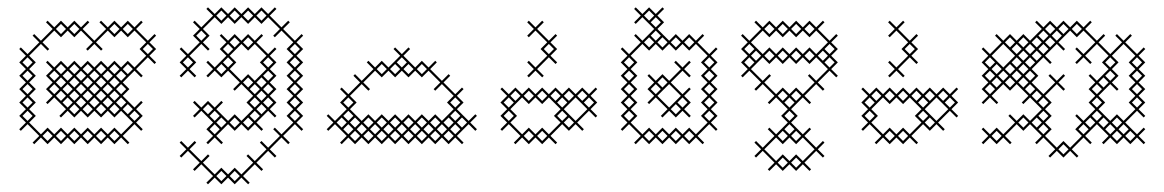

<svg xmlns="http://www.w3.org/2000/svg" viewBox="-20 -381 3111 513"><path d="M142.9 4.3 160.7 -13.6 178.6 4.3 196.4 -13.6 214.3 4.3 232.1 -13.6 250 4.3 267.9 -13.6 285.7 4.3 303.6 -13.6 321.4 4.3 325.7 0 307.9 -17.9 339.3 -49.3 357.1 -31.4 361.4 -35.7 343.6 -53.6 361.4 -71.4 343.6 -89.3 361.4 -107.1 357.1 -111.4 339.3 -93.6 307.9 -125 325.7 -142.9 307.9 -160.7 339.3 -192.1 357.1 -174.3 361.4 -178.6 343.6 -196.4 375 -227.9 392.9 -210 397.1 -214.3 379.3 -232.1 397.1 -250 379.3 -267.9 397.1 -285.7 392.9 -290 375 -272.1 343.6 -303.6 361.4 -321.4 357.1 -325.7 339.3 -307.9 321.4 -325.7 303.6 -307.9 285.7 -325.7 267.9 -307.9 250 -325.7 245.7 -321.4 263.6 -303.6 232.1 -272.1 200.7 -303.6 218.6 -321.4 214.3 -325.7 196.4 -307.9 178.6 -325.7 160.7 -307.9 142.9 -325.7 125 -307.9 107.1 -325.7 102.9 -321.4 120.7 -303.6 89.3 -272.1 71.4 -290 67.1 -285.7 85 -267.9 53.6 -236.4 35.7 -254.3 31.4 -250 49.3 -232.1 31.4 -214.3 49.3 -196.4 31.4 -178.6 49.3 -160.7 31.4 -142.9 49.3 -125 31.4 -107.1 49.3 -89.3 31.4 -71.4 49.3 -53.6 31.4 -35.7 35.7 -31.4 53.6 -49.3 85 -17.9 67.1 0 71.4 4.3 89.3 -13.6 107.1 4.3 125 -13.6ZM303.6 -85 335 -53.6 303.6 -22.1 285.7 -40 267.9 -22.1 250 -40 232.1 -22.1 214.3 -40 196.4 -22.1 178.6 -40 160.7 -22.1 142.9 -40 125 -22.1 107.1 -40 89.3 -22.1 57.9 -53.6 75.7 -71.4 57.9 -89.3 75.7 -107.1 57.9 -125 75.7 -142.9 57.9 -160.7 75.7 -178.6 57.9 -196.4 75.7 -214.3 57.9 -232.1 89.3 -263.6 107.1 -245.7 111.4 -250 93.6 -267.9 125 -299.3 142.9 -281.4 160.7 -299.3 178.6 -281.4 196.4 -299.3 227.9 -267.9 210 -250 214.3 -245.7 232.1 -263.6 250 -245.7 254.3 -250 236.4 -267.9 267.9 -299.3 285.7 -281.4 303.6 -299.3 321.4 -281.4 339.3 -299.3 370.7 -267.9 352.9 -250 370.7 -232.1 339.3 -200.7 321.4 -218.6 303.6 -200.7 285.7 -218.6 267.9 -200.7 250 -218.6 232.1 -200.7 214.3 -218.6 196.4 -200.7 178.6 -218.6 160.7 -200.7 142.9 -218.6 125 -200.7 107.1 -218.6 102.9 -214.3 120.7 -196.4 102.9 -178.6 120.7 -160.7 102.9 -142.9 120.7 -125 102.9 -107.1 107.1 -102.9 125 -120.7 156.4 -89.3 138.6 -71.4 142.9 -67.1 160.7 -85 178.6 -67.1 196.4 -85 214.3 -67.1 232.1 -85 250 -67.1 267.9 -85 285.7 -67.1ZM325.7 -71.4 339.3 -85 352.9 -71.4 339.3 -57.9ZM147.1 -107.1 160.7 -120.7 174.3 -107.1 160.7 -93.6ZM147.1 -142.9 160.7 -156.4 174.3 -142.9 160.7 -129.3ZM147.1 -178.6 160.7 -192.1 174.3 -178.6 160.7 -165ZM182.9 -178.6 196.4 -192.1 210 -178.6 196.4 -165ZM142.9 -174.3 156.4 -160.7 142.9 -147.1 129.3 -160.7ZM218.6 -178.6 232.1 -192.1 245.7 -178.6 232.1 -165ZM178.6 -174.3 192.1 -160.7 178.6 -147.1 165 -160.7ZM254.3 -178.6 267.9 -192.1 281.4 -178.6 267.9 -165ZM214.3 -174.3 227.9 -160.7 214.3 -147.1 200.7 -160.7ZM290 -178.6 303.6 -192.1 317.1 -178.6 303.6 -165ZM250 -174.3 263.6 -160.7 250 -147.1 236.4 -160.7ZM285.7 -174.3 299.3 -160.7 285.7 -147.1 272.1 -160.7ZM285.7 -138.6 299.3 -125 285.7 -111.4 272.1 -125ZM285.7 -102.9 299.3 -89.3 285.7 -75.7 272.1 -89.3ZM290 -107.1 303.6 -120.7 317.1 -107.1 303.6 -93.6ZM250 -102.9 263.6 -89.3 250 -75.7 236.4 -89.3ZM254.3 -107.1 267.9 -120.7 281.4 -107.1 267.9 -93.6ZM214.3 -102.9 227.9 -89.3 214.3 -75.7 200.7 -89.3ZM218.6 -107.1 232.1 -120.7 245.7 -107.1 232.1 -93.6ZM178.6 -102.9 192.1 -89.3 178.6 -75.7 165 -89.3ZM182.9 -107.1 196.4 -120.7 210 -107.1 196.4 -93.6ZM182.9 -142.9 196.4 -156.4 210 -142.9 196.4 -129.3ZM142.9 -138.6 156.4 -125 142.9 -111.4 129.3 -125ZM218.6 -142.9 232.1 -156.4 245.7 -142.9 232.1 -129.3ZM178.6 -138.6 192.1 -125 178.6 -111.4 165 -125ZM254.3 -142.9 267.9 -156.4 281.4 -142.9 267.9 -129.3ZM214.3 -138.6 227.9 -125 214.3 -111.4 200.7 -125ZM290 -142.9 303.6 -156.4 317.1 -142.9 303.6 -129.3ZM250 -138.6 263.6 -125 250 -111.4 236.4 -125ZM40 -71.4 53.6 -85 67.1 -71.4 53.6 -57.9ZM40 -107.1 53.6 -120.7 67.1 -107.1 53.6 -93.6ZM40 -142.9 53.6 -156.4 67.1 -142.9 53.6 -129.3ZM40 -178.6 53.6 -192.1 67.1 -178.6 53.6 -165ZM40 -214.3 53.6 -227.9 67.1 -214.3 53.6 -200.7ZM93.6 -17.9 107.1 -31.4 120.7 -17.9 107.1 -4.3ZM111.4 -142.9 125 -156.4 138.6 -142.9 125 -129.3ZM111.4 -178.6 125 -192.1 138.6 -178.6 125 -165ZM129.3 -17.9 142.9 -31.4 156.4 -17.9 142.9 -4.3ZM129.3 -196.4 142.9 -210 156.4 -196.4 142.9 -182.9ZM129.3 -303.6 142.9 -317.1 156.4 -303.6 142.9 -290ZM165 -17.9 178.6 -31.4 192.1 -17.9 178.6 -4.3ZM165 -196.4 178.6 -210 192.1 -196.4 178.6 -182.9ZM165 -303.6 178.6 -317.1 192.1 -303.6 178.6 -290ZM200.7 -17.9 214.3 -31.4 227.9 -17.9 214.3 -4.3ZM200.7 -196.4 214.3 -210 227.9 -196.4 214.3 -182.9ZM236.4 -17.9 250 -31.4 263.6 -17.9 250 -4.3ZM236.4 -196.4 250 -210 263.6 -196.4 250 -182.9ZM272.1 -17.9 285.7 -31.4 299.3 -17.9 285.7 -4.3ZM272.1 -196.4 285.7 -210 299.3 -196.4 285.7 -182.9ZM272.1 -303.6 285.7 -317.1 299.3 -303.6 285.7 -290ZM307.9 -89.3 321.4 -102.9 335 -89.3 321.4 -75.7ZM307.9 -196.4 321.4 -210 335 -196.4 321.4 -182.9ZM307.9 -303.6 321.4 -317.1 335 -303.6 321.4 -290ZM361.4 -250 375 -263.6 388.6 -250 375 -236.4Z M517.9 49.3 486.4 17.9 504.3 0 500 -4.3 482.1 13.6 464.3 -4.3 460 0 477.9 17.9 460 35.7 464.3 40 482.1 22.1 513.6 53.6 495.7 71.4 500 75.7 517.9 57.9 549.3 89.3 531.4 107.1 535.7 111.4 553.6 93.6 571.4 111.4 589.3 93.6 607.1 111.4 625 93.6 642.9 111.4 647.1 107.1 629.3 89.3 660.7 57.9 678.6 75.7 682.9 71.4 665 53.6 696.4 22.1 714.3 40 718.6 35.7 700.7 17.9 732.1 -13.6 750 4.3 754.3 0 736.4 -17.9 767.9 -49.3 785.7 -31.4 790 -35.7 772.1 -53.6 790 -71.4 772.1 -89.3 790 -107.1 772.1 -125 790 -142.9 772.1 -160.7 790 -178.6 772.1 -196.4 790 -214.3 772.1 -232.1 790 -250 772.1 -267.9 790 -285.7 785.7 -290 767.9 -272.1 736.4 -303.6 754.3 -321.4 750 -325.7 732.1 -307.9 700.7 -339.3 718.6 -357.1 714.3 -361.4 696.4 -343.6 678.6 -361.4 660.7 -343.6 642.9 -361.4 625 -343.6 607.1 -361.4 589.3 -343.6 571.4 -361.4 553.6 -343.6 535.7 -361.4 531.4 -357.1 549.3 -339.3 517.9 -307.9 500 -325.7 495.7 -321.4 513.6 -303.6 495.7 -285.7 513.6 -267.9 482.1 -236.4 464.3 -254.3 460 -250 477.9 -232.1 460 -214.3 477.9 -196.4 460 -178.6 464.3 -174.3 482.1 -192.1 500 -174.3 504.3 -178.6 486.4 -196.4 504.3 -214.3 486.4 -232.1 517.9 -263.6 535.7 -245.7 540 -250 522.1 -267.9 540 -285.7 522.1 -303.6 553.6 -335 571.4 -317.1 589.3 -335 607.1 -317.1 625 -335 642.9 -317.1 660.7 -335 678.6 -317.1 696.4 -335 727.9 -303.6 710 -285.7 714.3 -281.4 732.1 -299.3 763.6 -267.9 745.7 -250 763.6 -232.1 745.7 -214.3 763.6 -196.4 745.7 -178.6 763.6 -160.7 745.7 -142.9 763.6 -125 745.7 -107.1 763.6 -89.3 745.7 -71.4 763.6 -53.6 732.1 -22.1 714.3 -40 710 -35.7 727.9 -17.9 696.4 13.6 678.6 -4.3 674.3 0 692.1 17.9 660.7 49.3 642.9 31.4 638.6 35.7 656.4 53.6 625 85 607.1 67.1 589.3 85 571.4 67.1 553.6 85 522.1 53.6 540 35.7 535.7 31.4ZM540 -71.4 553.6 -85 567.1 -71.4 553.6 -57.9ZM500 -67.1 517.9 -85 549.3 -53.6 531.4 -35.7 549.3 -17.9 531.4 0 535.7 4.3 553.6 -13.6 571.4 4.3 575.7 0 557.9 -17.9 589.3 -49.3 607.1 -31.4 625 -49.3 642.9 -31.4 660.7 -49.3 678.6 -31.4 682.9 -35.7 665 -53.6 696.4 -85 714.3 -67.1 718.6 -71.4 700.7 -89.3 718.6 -107.1 700.7 -125 718.6 -142.9 700.7 -160.7 718.6 -178.6 700.7 -196.4 718.6 -214.3 700.7 -232.1 718.6 -250 714.3 -254.3 696.4 -236.4 665 -267.9 682.9 -285.7 678.6 -290 660.7 -272.1 642.9 -290 625 -272.1 607.1 -290 589.3 -272.1 571.4 -290 567.1 -285.7 585 -267.9 567.1 -250 585 -232.1 553.6 -200.7 535.7 -218.6 531.4 -214.3 549.3 -196.4 531.4 -178.6 535.7 -174.3 553.6 -192.1 571.4 -174.3 589.3 -192.1 620.7 -160.7 602.9 -142.9 607.1 -138.6 625 -156.4 656.4 -125 638.6 -107.1 656.4 -89.3 625 -57.9 607.1 -75.7 589.3 -57.9 557.9 -89.3 575.7 -107.1 571.4 -111.4 553.6 -93.6 535.7 -111.4 517.9 -93.6 500 -111.4 495.7 -107.1 513.6 -89.3 495.7 -71.4ZM642.9 -67.1 656.4 -53.6 642.9 -40 629.3 -53.6ZM682.9 -107.1 696.4 -120.7 710 -107.1 696.4 -93.6ZM682.9 -142.9 696.4 -156.4 710 -142.9 696.4 -129.3ZM647.1 -142.9 660.7 -156.4 674.3 -142.9 660.7 -129.3ZM625 -165 593.6 -196.4 611.4 -214.3 593.6 -232.1 625 -263.6 642.9 -245.7 660.7 -263.6 692.1 -232.1 674.3 -214.3 692.1 -196.4 660.7 -165 642.9 -182.9ZM571.4 -210 585 -196.4 571.4 -182.9 557.9 -196.4ZM678.6 -174.3 692.1 -160.7 678.6 -147.1 665 -160.7ZM678.6 -138.6 692.1 -125 678.6 -111.4 665 -125ZM678.6 -102.9 692.1 -89.3 678.6 -75.7 665 -89.3ZM468.6 -214.3 482.1 -227.9 495.7 -214.3 482.1 -200.7ZM504.3 -285.7 517.9 -299.3 531.4 -285.7 517.9 -272.1ZM522.1 -89.3 535.7 -102.9 549.3 -89.3 535.7 -75.7ZM540 -35.7 553.6 -49.3 567.1 -35.7 553.6 -22.1ZM557.9 89.3 571.4 75.7 585 89.3 571.4 102.9ZM557.9 -53.6 571.4 -67.1 585 -53.6 571.4 -40ZM557.9 -339.3 571.4 -352.9 585 -339.3 571.4 -325.7ZM575.7 -214.3 589.3 -227.9 602.9 -214.3 589.3 -200.7ZM575.7 -250 589.3 -263.6 602.9 -250 589.3 -236.4ZM593.6 89.3 607.1 75.7 620.7 89.3 607.1 102.9ZM593.6 -53.6 607.1 -67.1 620.7 -53.6 607.1 -40ZM593.6 -267.9 607.1 -281.4 620.7 -267.9 607.1 -254.3ZM593.6 -339.3 607.1 -352.9 620.7 -339.3 607.1 -325.7ZM629.3 -160.7 642.9 -174.3 656.4 -160.7 642.9 -147.1ZM629.3 -267.9 642.9 -281.4 656.4 -267.9 642.9 -254.3ZM629.3 -339.3 642.9 -352.9 656.4 -339.3 642.9 -325.7ZM647.1 -71.4 660.7 -85 674.3 -71.4 660.7 -57.9ZM647.1 -107.1 660.7 -120.7 674.3 -107.1 660.7 -93.6ZM665 -339.3 678.6 -352.9 692.1 -339.3 678.6 -325.7ZM682.9 -178.6 696.4 -192.1 710 -178.6 696.4 -165ZM682.9 -214.3 696.4 -227.9 710 -214.3 696.4 -200.7ZM754.3 -71.4 767.9 -85 781.4 -71.4 767.9 -57.9ZM754.3 -107.1 767.9 -120.7 781.4 -107.1 767.9 -93.6ZM754.3 -142.9 767.9 -156.4 781.4 -142.9 767.9 -129.3ZM754.3 -178.6 767.9 -192.1 781.4 -178.6 767.9 -165ZM754.3 -214.3 767.9 -227.9 781.4 -214.3 767.9 -200.7ZM754.3 -250 767.9 -263.6 781.4 -250 767.9 -236.4Z M964.3 4.3 982.1 -13.6 1000 4.3 1017.9 -13.6 1035.7 4.3 1053.6 -13.6 1071.4 4.3 1089.3 -13.6 1107.1 4.3 1125 -13.6 1142.9 4.3 1160.7 -13.6 1178.6 4.3 1196.4 -13.6 1214.3 4.3 1218.6 0 1200.7 -17.9 1232.1 -49.3 1250 -31.4 1254.3 -35.7 1236.4 -53.6 1254.3 -71.4 1250 -75.7 1232.1 -57.9 1200.7 -89.3 1218.6 -107.1 1200.7 -125 1218.6 -142.9 1214.3 -147.1 1196.4 -129.3 1165 -160.7 1182.9 -178.6 1178.6 -182.9 1160.7 -165 1129.3 -196.4 1147.1 -214.3 1142.9 -218.6 1125 -200.7 1107.1 -218.6 1089.3 -200.7 1057.9 -232.1 1075.7 -250 1071.4 -254.3 1053.6 -236.4 1035.7 -254.3 1031.4 -250 1049.3 -232.1 1017.9 -200.7 1000 -218.6 982.1 -200.7 964.3 -218.6 960 -214.3 977.9 -196.4 946.4 -165 928.6 -182.9 924.3 -178.6 942.1 -160.7 910.7 -129.3 892.9 -147.1 888.6 -142.9 906.4 -125 888.6 -107.1 906.4 -89.3 875 -57.9 857.1 -75.7 852.9 -71.4 870.7 -53.6 852.9 -35.7 857.1 -31.4 875 -49.3 906.4 -17.9 888.6 0 892.9 4.3 910.7 -13.6 928.6 4.3 946.4 -13.6ZM897.1 -35.7 910.7 -49.3 924.3 -35.7 910.7 -22.1ZM932.9 -35.7 946.4 -49.3 960 -35.7 946.4 -22.1ZM968.6 -35.7 982.1 -49.3 995.7 -35.7 982.1 -22.1ZM928.6 -31.4 942.1 -17.9 928.6 -4.3 915 -17.9ZM1004.3 -35.7 1017.9 -49.3 1031.4 -35.7 1017.9 -22.1ZM964.3 -31.4 977.9 -17.9 964.3 -4.3 950.7 -17.9ZM1040 -35.7 1053.6 -49.3 1067.1 -35.7 1053.6 -22.1ZM1000 -31.4 1013.6 -17.9 1000 -4.3 986.4 -17.9ZM1075.7 -35.7 1089.3 -49.3 1102.9 -35.7 1089.3 -22.1ZM1035.7 -31.4 1049.3 -17.9 1035.7 -4.3 1022.1 -17.9ZM1111.4 -35.7 1125 -49.3 1138.6 -35.7 1125 -22.1ZM1071.4 -31.4 1085 -17.9 1071.4 -4.3 1057.9 -17.9ZM1147.1 -35.7 1160.7 -49.3 1174.3 -35.7 1160.7 -22.1ZM1107.1 -31.4 1120.7 -17.9 1107.1 -4.3 1093.6 -17.9ZM1182.9 -35.7 1196.4 -49.3 1210 -35.7 1196.4 -22.1ZM1142.9 -31.4 1156.4 -17.9 1142.9 -4.3 1129.3 -17.9ZM1178.6 -31.4 1192.1 -17.9 1178.6 -4.3 1165 -17.9ZM946.4 -57.9 915 -89.3 932.9 -107.1 915 -125 946.4 -156.4 964.3 -138.6 968.6 -142.9 950.7 -160.7 982.1 -192.1 1000 -174.3 1017.9 -192.1 1035.7 -174.3 1053.6 -192.1 1071.4 -174.3 1089.3 -192.1 1107.1 -174.3 1125 -192.1 1156.4 -160.7 1138.6 -142.9 1142.9 -138.6 1160.7 -156.4 1192.1 -125 1174.3 -107.1 1192.1 -89.3 1160.7 -57.9 1142.9 -75.7 1125 -57.9 1107.1 -75.7 1089.3 -57.9 1071.4 -75.7 1053.6 -57.9 1035.7 -75.7 1017.9 -57.9 1000 -75.7 982.1 -57.9 964.3 -75.7ZM892.9 -67.1 906.4 -53.6 892.9 -40 879.3 -53.6ZM1178.6 -67.1 1192.1 -53.6 1178.6 -40 1165 -53.6ZM1035.7 -210 1049.3 -196.4 1035.7 -182.9 1022.1 -196.4ZM897.1 -71.4 910.7 -85 924.3 -71.4 910.7 -57.9ZM897.1 -107.1 910.7 -120.7 924.3 -107.1 910.7 -93.6ZM915 -53.6 928.6 -67.1 942.1 -53.6 928.6 -40ZM950.7 -53.6 964.3 -67.1 977.9 -53.6 964.3 -40ZM986.4 -53.6 1000 -67.1 1013.6 -53.6 1000 -40ZM986.4 -196.4 1000 -210 1013.6 -196.4 1000 -182.9ZM1022.1 -53.6 1035.7 -67.1 1049.3 -53.6 1035.7 -40ZM1040 -214.3 1053.6 -227.9 1067.1 -214.3 1053.6 -200.7ZM1057.9 -53.6 1071.4 -67.1 1085 -53.6 1071.4 -40ZM1057.9 -196.4 1071.4 -210 1085 -196.4 1071.4 -182.9ZM1093.6 -53.6 1107.1 -67.1 1120.7 -53.6 1107.1 -40ZM1093.6 -196.4 1107.1 -210 1120.7 -196.4 1107.1 -182.9ZM1129.3 -53.6 1142.9 -67.1 1156.4 -53.6 1142.9 -40ZM1182.9 -71.4 1196.4 -85 1210 -71.4 1196.4 -57.9ZM1182.9 -107.1 1196.4 -120.7 1210 -107.1 1196.4 -93.6ZM1200.7 -53.6 1214.3 -67.1 1227.9 -53.6 1214.3 -40Z M1343.6 -89.3 1375 -120.7 1392.9 -102.9 1410.7 -120.7 1428.6 -102.9 1446.4 -120.7 1477.9 -89.3 1460 -71.4 1477.9 -53.6 1446.4 -22.1 1428.6 -40 1410.7 -22.1 1392.9 -40 1375 -22.1 1343.6 -53.6 1361.4 -71.4ZM1317.1 -107.1 1335 -89.3 1317.1 -71.4 1335 -53.6 1317.1 -35.7 1321.4 -31.4 1339.3 -49.3 1370.7 -17.9 1352.9 0 1357.1 4.3 1375 -13.6 1392.9 4.3 1410.7 -13.6 1428.6 4.3 1446.4 -13.6 1464.3 4.3 1468.6 0 1450.7 -17.9 1482.1 -49.3 1500 -31.4 1517.9 -49.3 1535.7 -31.4 1540 -35.7 1522.1 -53.6 1553.6 -85 1571.4 -67.1 1575.7 -71.4 1557.9 -89.3 1575.7 -107.1 1557.9 -125 1575.7 -142.9 1571.4 -147.1 1553.6 -129.3 1535.7 -147.1 1517.9 -129.3 1500 -147.1 1482.1 -129.3 1464.3 -147.1 1446.4 -129.3 1428.6 -147.1 1410.7 -129.3 1392.9 -147.1 1375 -129.3 1357.1 -147.1 1339.3 -129.3 1321.4 -147.1 1317.1 -142.9 1335 -125ZM1517.9 -57.9 1486.4 -89.3 1517.9 -120.7 1549.3 -89.3ZM1468.6 -107.1 1482.1 -120.7 1495.7 -107.1 1482.1 -93.6ZM1540 -107.1 1553.6 -120.7 1567.1 -107.1 1553.6 -93.6ZM1432.9 -178.6 1415 -196.4 1446.4 -227.9 1464.3 -210 1468.6 -214.3 1450.7 -232.1 1468.6 -250 1450.7 -267.9 1468.6 -285.7 1464.3 -290 1446.4 -272.1 1415 -303.6 1432.9 -321.4 1428.6 -325.7 1410.7 -307.9 1392.9 -325.7 1388.6 -321.4 1406.4 -303.6 1388.6 -285.7 1392.9 -281.4 1410.7 -299.3 1442.1 -267.9 1424.3 -250 1442.1 -232.1 1410.7 -200.7 1392.9 -218.6 1388.6 -214.3 1406.4 -196.4 1388.6 -178.6 1392.9 -174.3 1410.7 -192.1 1428.6 -174.3ZM1325.7 -71.4 1339.3 -85 1352.9 -71.4 1339.3 -57.9ZM1325.7 -107.1 1339.3 -120.7 1352.9 -107.1 1339.3 -93.6ZM1343.6 -125 1357.1 -138.6 1370.7 -125 1357.1 -111.4ZM1379.3 -17.9 1392.9 -31.4 1406.4 -17.9 1392.9 -4.3ZM1379.3 -125 1392.9 -138.6 1406.4 -125 1392.9 -111.4ZM1415 -17.9 1428.6 -31.4 1442.1 -17.9 1428.6 -4.3ZM1415 -125 1428.6 -138.6 1442.1 -125 1428.6 -111.4ZM1432.9 -250 1446.4 -263.6 1460 -250 1446.4 -236.4ZM1450.7 -125 1464.3 -138.6 1477.9 -125 1464.3 -111.4ZM1468.6 -71.4 1482.1 -85 1495.7 -71.4 1482.1 -57.9ZM1486.4 -53.6 1500 -67.1 1513.6 -53.6 1500 -40ZM1486.4 -125 1500 -138.6 1513.6 -125 1500 -111.4ZM1522.1 -125 1535.7 -138.6 1549.3 -125 1535.7 -111.4Z M1897.1 -35.7 1879.3 -53.6 1897.1 -71.4 1879.3 -89.3 1897.1 -107.1 1879.3 -125 1897.1 -142.9 1879.3 -160.7 1897.1 -178.6 1879.3 -196.4 1897.1 -214.3 1879.3 -232.1 1897.1 -250 1892.9 -254.3 1875 -236.4 1843.6 -267.9 1861.4 -285.7 1857.1 -290 1839.3 -272.1 1821.4 -290 1803.6 -272.1 1785.7 -290 1767.9 -272.1 1736.4 -303.6 1754.3 -321.4 1736.4 -339.3 1754.3 -357.1 1750 -361.4 1732.1 -343.6 1714.3 -361.4 1696.4 -343.6 1678.6 -361.4 1674.3 -357.1 1692.1 -339.3 1674.3 -321.4 1678.6 -317.1 1696.4 -335 1727.9 -303.6 1696.4 -272.1 1678.6 -290 1674.3 -285.7 1692.1 -267.9 1660.7 -236.4 1642.9 -254.3 1638.6 -250 1656.4 -232.1 1638.6 -214.3 1656.4 -196.4 1638.6 -178.6 1656.4 -160.7 1638.6 -142.9 1656.4 -125 1638.6 -107.1 1656.4 -89.3 1638.6 -71.4 1656.4 -53.6 1638.6 -35.7 1642.9 -31.4 1660.7 -49.3 1692.1 -17.9 1674.3 0 1678.6 4.3 1696.4 -13.6 1714.3 4.3 1732.1 -13.6 1750 4.3 1767.9 -13.6 1785.7 4.3 1803.6 -13.6 1821.4 4.3 1839.3 -13.6 1857.1 4.3 1861.4 0 1843.6 -17.9 1875 -49.3 1892.9 -31.4ZM1852.9 -71.4 1870.7 -53.6 1839.3 -22.1 1821.4 -40 1803.6 -22.1 1785.7 -40 1767.9 -22.1 1750 -40 1732.1 -22.1 1714.3 -40 1696.4 -22.1 1665 -53.6 1682.9 -71.4 1665 -89.3 1682.9 -107.1 1665 -125 1682.9 -142.9 1665 -160.7 1682.9 -178.6 1665 -196.4 1682.9 -214.3 1665 -232.1 1696.4 -263.6 1714.3 -245.7 1732.1 -263.6 1750 -245.7 1767.9 -263.6 1785.7 -245.7 1803.6 -263.6 1821.4 -245.7 1839.3 -263.6 1870.7 -232.1 1852.9 -214.3 1870.7 -196.4 1852.9 -178.6 1870.7 -160.7 1852.9 -142.9 1870.7 -125 1852.9 -107.1 1870.7 -89.3ZM1767.9 -93.6 1736.4 -125 1767.9 -156.4 1799.3 -125ZM1714.3 -102.9 1732.1 -120.7 1763.6 -89.3 1745.7 -71.4 1750 -67.1 1767.9 -85 1785.7 -67.1 1803.6 -85 1821.4 -67.1 1825.7 -71.4 1807.9 -89.3 1825.7 -107.1 1807.9 -125 1825.7 -142.9 1821.4 -147.1 1803.6 -129.3 1772.1 -160.7 1803.6 -192.1 1821.4 -174.3 1825.7 -178.6 1807.9 -196.4 1825.7 -214.3 1821.4 -218.6 1803.6 -200.7 1785.7 -218.6 1781.4 -214.3 1799.3 -196.4 1767.9 -165 1750 -182.9 1732.1 -165 1714.3 -182.9 1710 -178.6 1727.9 -160.7 1710 -142.9 1727.9 -125 1710 -107.1ZM1785.7 -102.9 1799.3 -89.3 1785.7 -75.7 1772.1 -89.3ZM1714.3 -281.4 1727.9 -267.9 1714.3 -254.3 1700.7 -267.9ZM1718.6 -321.4 1732.1 -335 1745.7 -321.4 1732.1 -307.9ZM1647.1 -71.4 1660.7 -85 1674.3 -71.4 1660.7 -57.9ZM1647.1 -107.1 1660.7 -120.7 1674.3 -107.1 1660.7 -93.6ZM1647.1 -142.9 1660.7 -156.4 1674.3 -142.9 1660.7 -129.3ZM1647.1 -178.6 1660.7 -192.1 1674.3 -178.6 1660.7 -165ZM1647.1 -214.3 1660.7 -227.9 1674.3 -214.3 1660.7 -200.7ZM1700.7 -17.9 1714.3 -31.4 1727.9 -17.9 1714.3 -4.3ZM1700.7 -339.3 1714.3 -352.9 1727.9 -339.3 1714.3 -325.7ZM1718.6 -142.9 1732.1 -156.4 1745.7 -142.9 1732.1 -129.3ZM1718.6 -285.7 1732.1 -299.3 1745.7 -285.7 1732.1 -272.1ZM1736.4 -17.9 1750 -31.4 1763.6 -17.9 1750 -4.3ZM1736.4 -160.7 1750 -174.3 1763.6 -160.7 1750 -147.1ZM1736.4 -267.9 1750 -281.4 1763.6 -267.9 1750 -254.3ZM1772.1 -17.9 1785.7 -31.4 1799.3 -17.9 1785.7 -4.3ZM1772.1 -267.9 1785.7 -281.4 1799.3 -267.9 1785.7 -254.3ZM1790 -107.1 1803.6 -120.7 1817.1 -107.1 1803.6 -93.6ZM1807.9 -17.9 1821.4 -31.4 1835 -17.9 1821.4 -4.3ZM1807.9 -267.9 1821.4 -281.4 1835 -267.9 1821.4 -254.3ZM1861.4 -71.4 1875 -85 1888.6 -71.4 1875 -57.9ZM1861.4 -107.1 1875 -120.7 1888.6 -107.1 1875 -93.6ZM1861.4 -142.9 1875 -156.4 1888.6 -142.9 1875 -129.3ZM1861.4 -178.6 1875 -192.1 1888.6 -178.6 1875 -165ZM1861.4 -214.3 1875 -227.9 1888.6 -214.3 1875 -200.7Z M2071.4 75.7 2089.3 57.9 2107.1 75.7 2125 57.9 2142.9 75.7 2147.1 71.4 2129.3 53.6 2160.7 22.1 2178.6 40 2182.9 35.7 2165 17.9 2182.9 0 2178.6 -4.3 2160.7 13.6 2129.3 -17.9 2147.1 -35.7 2142.9 -40 2125 -22.1 2093.6 -53.6 2111.4 -71.4 2093.6 -89.3 2125 -120.7 2142.9 -102.9 2147.1 -107.1 2129.3 -125 2160.7 -156.4 2178.6 -138.6 2182.9 -142.9 2165 -160.7 2196.4 -192.1 2214.3 -174.3 2218.6 -178.6 2200.7 -196.4 2218.6 -214.3 2200.7 -232.1 2218.6 -250 2200.7 -267.9 2218.6 -285.7 2214.3 -290 2196.4 -272.1 2165 -303.6 2182.9 -321.4 2178.6 -325.7 2160.7 -307.9 2142.9 -325.7 2125 -307.9 2107.1 -325.7 2089.3 -307.9 2071.4 -325.7 2053.6 -307.9 2035.7 -325.7 2017.9 -307.9 2000 -325.7 1995.7 -321.4 2013.6 -303.6 1982.1 -272.1 1964.3 -290 1960 -285.7 1977.9 -267.9 1960 -250 1977.9 -232.1 1960 -214.3 1977.9 -196.4 1960 -178.6 1964.3 -174.3 1982.1 -192.1 2013.6 -160.7 1995.7 -142.9 2000 -138.6 2017.9 -156.4 2049.3 -125 2031.4 -107.1 2035.7 -102.9 2053.6 -120.7 2085 -89.3 2067.1 -71.4 2085 -53.6 2053.6 -22.1 2035.7 -40 2031.4 -35.7 2049.3 -17.9 2017.9 13.6 2000 -4.3 1995.7 0 2013.6 17.9 1995.7 35.7 2000 40 2017.9 22.1 2049.3 53.6 2031.4 71.4 2035.7 75.7 2053.6 57.9ZM2053.6 49.3 2022.1 17.9 2053.6 -13.6 2071.4 4.3 2089.3 -13.6 2107.1 4.3 2125 -13.6 2156.4 17.9 2125 49.3 2107.1 31.4 2089.3 49.3 2071.4 31.4ZM2071.4 -31.4 2085 -17.9 2071.4 -4.3 2057.9 -17.9ZM2075.7 -107.1 2089.3 -120.7 2102.9 -107.1 2089.3 -93.6ZM2053.6 -129.3 2022.1 -160.7 2040 -178.6 2035.7 -182.9 2017.9 -165 1986.4 -196.4 2017.9 -227.9 2035.7 -210 2053.6 -227.9 2071.4 -210 2089.3 -227.9 2107.1 -210 2125 -227.9 2142.9 -210 2160.7 -227.9 2192.1 -196.4 2160.7 -165 2142.9 -182.9 2138.6 -178.6 2156.4 -160.7 2125 -129.3 2107.1 -147.1 2089.3 -129.3 2071.4 -147.1ZM2017.9 -236.4 1986.4 -267.9 2017.9 -299.3 2035.7 -281.4 2053.6 -299.3 2071.4 -281.4 2089.3 -299.3 2107.1 -281.4 2125 -299.3 2142.9 -281.4 2160.7 -299.3 2192.1 -267.9 2160.7 -236.4 2142.9 -254.3 2125 -236.4 2107.1 -254.3 2089.3 -236.4 2071.4 -254.3 2053.6 -236.4 2035.7 -254.3ZM2178.6 -245.7 2192.1 -232.1 2178.6 -218.6 2165 -232.1ZM2182.9 -214.3 2196.4 -227.9 2210 -214.3 2196.4 -200.7ZM1968.6 -214.3 1982.1 -227.9 1995.7 -214.3 1982.1 -200.7ZM1968.6 -250 1982.1 -263.6 1995.7 -250 1982.1 -236.4ZM1986.4 -232.1 2000 -245.7 2013.6 -232.1 2000 -218.6ZM2022.1 -232.1 2035.7 -245.7 2049.3 -232.1 2035.7 -218.6ZM2022.1 -303.6 2035.7 -317.1 2049.3 -303.6 2035.7 -290ZM2057.9 53.6 2071.4 40 2085 53.6 2071.4 67.1ZM2057.9 -125 2071.4 -138.6 2085 -125 2071.4 -111.4ZM2057.9 -232.1 2071.4 -245.7 2085 -232.1 2071.4 -218.6ZM2057.9 -303.6 2071.4 -317.1 2085 -303.6 2071.4 -290ZM2075.7 -35.7 2089.3 -49.3 2102.9 -35.7 2089.3 -22.1ZM2075.7 -71.4 2089.3 -85 2102.9 -71.4 2089.3 -57.9ZM2093.6 53.6 2107.1 40 2120.7 53.6 2107.1 67.1ZM2093.6 -17.9 2107.1 -31.4 2120.7 -17.9 2107.1 -4.3ZM2093.6 -125 2107.1 -138.6 2120.7 -125 2107.1 -111.4ZM2093.6 -232.1 2107.1 -245.7 2120.7 -232.1 2107.1 -218.6ZM2093.6 -303.6 2107.1 -317.1 2120.7 -303.6 2107.1 -290ZM2129.3 -232.1 2142.9 -245.7 2156.4 -232.1 2142.9 -218.6ZM2129.3 -303.6 2142.9 -317.1 2156.4 -303.6 2142.9 -290ZM2182.9 -250 2196.4 -263.6 2210 -250 2196.4 -236.4Z M2307.9 -89.3 2339.3 -120.7 2357.1 -102.9 2375 -120.7 2392.9 -102.9 2410.7 -120.7 2442.1 -89.3 2424.3 -71.4 2442.1 -53.6 2410.7 -22.1 2392.9 -40 2375 -22.1 2357.1 -40 2339.3 -22.1 2307.9 -53.6 2325.7 -71.4ZM2281.4 -107.1 2299.3 -89.3 2281.4 -71.4 2299.3 -53.6 2281.4 -35.7 2285.7 -31.4 2303.6 -49.3 2335 -17.9 2317.1 0 2321.4 4.3 2339.3 -13.6 2357.1 4.3 2375 -13.6 2392.9 4.3 2410.7 -13.6 2428.6 4.3 2432.9 0 2415 -17.9 2446.4 -49.3 2464.3 -31.4 2482.1 -49.3 2500 -31.4 2504.3 -35.7 2486.4 -53.6 2517.9 -85 2535.7 -67.1 2540 -71.4 2522.1 -89.3 2540 -107.1 2522.1 -125 2540 -142.9 2535.7 -147.1 2517.9 -129.3 2500 -147.1 2482.1 -129.3 2464.3 -147.1 2446.4 -129.3 2428.6 -147.1 2410.7 -129.3 2392.9 -147.1 2375 -129.3 2357.1 -147.1 2339.3 -129.3 2321.4 -147.1 2303.6 -129.3 2285.7 -147.1 2281.4 -142.9 2299.3 -125ZM2482.1 -57.9 2450.7 -89.3 2482.1 -120.7 2513.6 -89.3ZM2432.9 -107.1 2446.4 -120.7 2460 -107.1 2446.4 -93.6ZM2504.3 -107.1 2517.9 -120.7 2531.4 -107.1 2517.9 -93.6ZM2397.1 -178.6 2379.3 -196.4 2410.7 -227.9 2428.6 -210 2432.9 -214.3 2415 -232.1 2432.9 -250 2415 -267.9 2432.9 -285.7 2428.6 -290 2410.7 -272.1 2379.3 -303.6 2397.1 -321.4 2392.9 -325.7 2375 -307.9 2357.1 -325.7 2352.9 -321.4 2370.7 -303.6 2352.9 -285.7 2357.1 -281.4 2375 -299.3 2406.4 -267.9 2388.6 -250 2406.4 -232.1 2375 -200.7 2357.1 -218.6 2352.9 -214.3 2370.7 -196.4 2352.9 -178.6 2357.1 -174.3 2375 -192.1 2392.9 -174.3ZM2290 -71.4 2303.6 -85 2317.1 -71.4 2303.6 -57.9ZM2290 -107.1 2303.6 -120.7 2317.1 -107.1 2303.6 -93.6ZM2307.9 -125 2321.4 -138.6 2335 -125 2321.4 -111.4ZM2343.6 -17.9 2357.1 -31.4 2370.7 -17.9 2357.1 -4.3ZM2343.6 -125 2357.1 -138.6 2370.7 -125 2357.1 -111.4ZM2379.3 -17.9 2392.9 -31.4 2406.4 -17.9 2392.9 -4.3ZM2379.3 -125 2392.9 -138.6 2406.4 -125 2392.9 -111.4ZM2397.1 -250 2410.7 -263.6 2424.3 -250 2410.7 -236.4ZM2415 -125 2428.6 -138.6 2442.1 -125 2428.6 -111.4ZM2432.9 -71.4 2446.4 -85 2460 -71.4 2446.4 -57.9ZM2450.7 -53.6 2464.3 -67.1 2477.9 -53.6 2464.3 -40ZM2450.7 -125 2464.3 -138.6 2477.9 -125 2464.3 -111.4ZM2486.4 -125 2500 -138.6 2513.6 -125 2500 -111.4Z M2642.9 4.3 2660.7 -13.6 2678.6 4.3 2682.9 0 2665 -17.9 2696.4 -49.3 2714.3 -31.4 2732.1 -49.3 2763.6 -17.9 2745.7 0 2750 4.3 2767.9 -13.6 2799.3 17.9 2781.4 35.7 2785.7 40 2803.6 22.1 2821.4 40 2839.3 22.1 2857.1 40 2861.4 35.7 2843.6 17.9 2875 -13.6 2892.9 4.3 2897.1 0 2879.3 -17.9 2910.7 -49.3 2942.1 -17.9 2924.3 0 2928.6 4.3 2946.4 -13.6 2964.3 4.3 2982.1 -13.6 3000 4.3 3017.9 -13.6 3035.7 4.3 3040 0 3022.1 -17.9 3040 -35.7 3035.7 -40 3017.9 -22.1 2986.4 -53.6 3017.9 -85 3035.7 -67.1 3040 -71.4 3022.1 -89.3 3040 -107.1 3022.1 -125 3040 -142.9 3022.1 -160.7 3040 -178.6 3022.1 -196.4 3040 -214.3 3022.1 -232.1 3040 -250 3035.7 -254.3 3017.9 -236.4 2986.4 -267.9 3004.3 -285.7 3000 -290 2982.1 -272.1 2964.3 -290 2960 -285.7 2977.9 -267.9 2946.4 -236.4 2915 -267.9 2932.9 -285.7 2928.6 -290 2910.7 -272.1 2879.3 -303.6 2897.1 -321.4 2892.9 -325.7 2875 -307.9 2857.1 -325.7 2839.3 -307.9 2821.4 -325.7 2803.6 -307.9 2785.7 -325.7 2767.9 -307.9 2750 -325.7 2745.7 -321.4 2763.6 -303.6 2732.1 -272.1 2714.3 -290 2696.4 -272.1 2678.6 -290 2660.7 -272.1 2642.9 -290 2638.6 -285.7 2656.4 -267.9 2625 -236.4 2607.1 -254.3 2602.9 -250 2620.7 -232.1 2602.9 -214.3 2620.7 -196.4 2602.9 -178.6 2620.7 -160.7 2602.9 -142.9 2620.7 -125 2602.9 -107.1 2607.1 -102.9 2625 -120.7 2642.9 -102.9 2647.1 -107.1 2629.3 -125 2660.7 -156.4 2678.6 -138.6 2696.4 -156.4 2727.9 -125 2710 -107.1 2714.3 -102.9 2732.1 -120.7 2763.6 -89.3 2732.1 -57.9 2714.3 -75.7 2696.4 -57.9 2678.6 -75.7 2674.3 -71.4 2692.1 -53.6 2660.7 -22.1 2642.9 -40 2625 -22.1 2607.1 -40 2602.9 -35.7 2620.7 -17.9 2602.9 0 2607.1 4.3 2625 -13.6ZM2754.3 -35.7 2767.9 -49.3 2781.4 -35.7 2767.9 -22.1ZM2790 -35.7 2772.1 -53.6 2790 -71.4 2772.1 -89.3 2790 -107.1 2772.1 -125 2803.6 -156.4 2821.4 -138.6 2825.7 -142.9 2807.9 -160.7 2825.7 -178.6 2821.4 -182.9 2803.6 -165 2785.7 -182.9 2781.4 -178.6 2799.3 -160.7 2767.9 -129.3 2736.4 -160.7 2754.3 -178.6 2736.4 -196.4 2767.9 -227.9 2785.7 -210 2790 -214.3 2772.1 -232.1 2803.6 -263.6 2821.4 -245.7 2825.7 -250 2807.9 -267.9 2839.3 -299.3 2857.1 -281.4 2875 -299.3 2906.4 -267.9 2875 -236.4 2857.1 -254.3 2852.9 -250 2870.7 -232.1 2852.9 -214.3 2857.1 -210 2875 -227.9 2892.9 -210 2897.1 -214.3 2879.3 -232.1 2910.7 -263.6 2942.1 -232.1 2924.3 -214.3 2942.1 -196.4 2910.7 -165 2892.9 -182.9 2888.6 -178.6 2906.4 -160.7 2888.6 -142.9 2906.4 -125 2888.6 -107.1 2906.4 -89.3 2875 -57.9 2857.1 -75.7 2852.9 -71.4 2870.7 -53.6 2852.9 -35.7 2870.7 -17.9 2839.3 13.6 2821.4 -4.3 2803.6 13.6 2772.1 -17.9ZM2932.9 -35.7 2946.4 -49.3 2960 -35.7 2946.4 -22.1ZM2968.6 -35.7 2982.1 -49.3 2995.7 -35.7 2982.1 -22.1ZM2964.3 -31.4 2977.9 -17.9 2964.3 -4.3 2950.7 -17.9ZM2995.7 -142.9 3013.6 -125 2995.7 -107.1 3013.6 -89.3 2982.1 -57.9 2964.3 -75.7 2946.4 -57.9 2915 -89.3 2932.9 -107.1 2915 -125 2946.4 -156.4 2964.3 -138.6 2968.6 -142.9 2950.7 -160.7 2968.6 -178.6 2950.7 -196.4 2968.6 -214.3 2950.7 -232.1 2982.1 -263.6 3013.6 -232.1 2995.7 -214.3 3013.6 -196.4 2995.7 -178.6 3013.6 -160.7ZM2928.6 -174.3 2942.1 -160.7 2928.6 -147.1 2915 -160.7ZM2750 -67.1 2763.6 -53.6 2750 -40 2736.4 -53.6ZM2754.3 -107.1 2767.9 -120.7 2781.4 -107.1 2767.9 -93.6ZM2718.6 -142.9 2732.1 -156.4 2745.7 -142.9 2732.1 -129.3ZM2718.6 -178.6 2732.1 -192.1 2745.7 -178.6 2732.1 -165ZM2678.6 -174.3 2692.1 -160.7 2678.6 -147.1 2665 -160.7ZM2714.3 -174.3 2727.9 -160.7 2714.3 -147.1 2700.7 -160.7ZM2714.3 -210 2727.9 -196.4 2714.3 -182.9 2700.7 -196.4ZM2718.6 -214.3 2732.1 -227.9 2745.7 -214.3 2732.1 -200.7ZM2678.6 -210 2692.1 -196.4 2678.6 -182.9 2665 -196.4ZM2754.3 -250 2767.9 -263.6 2781.4 -250 2767.9 -236.4ZM2714.3 -245.7 2727.9 -232.1 2714.3 -218.6 2700.7 -232.1ZM2750 -245.7 2763.6 -232.1 2750 -218.6 2736.4 -232.1ZM2790 -285.7 2803.6 -299.3 2817.1 -285.7 2803.6 -272.1ZM2750 -281.4 2763.6 -267.9 2750 -254.3 2736.4 -267.9ZM2785.7 -281.4 2799.3 -267.9 2785.7 -254.3 2772.1 -267.9ZM2718.6 -250 2732.1 -263.6 2745.7 -250 2732.1 -236.4ZM2660.7 -263.6 2692.1 -232.1 2660.7 -200.7 2629.3 -232.1ZM2682.9 -250 2696.4 -263.6 2710 -250 2696.4 -236.4ZM2647.1 -178.6 2660.7 -192.1 2674.3 -178.6 2660.7 -165ZM2682.9 -178.6 2696.4 -192.1 2710 -178.6 2696.4 -165ZM2642.9 -174.3 2656.4 -160.7 2642.9 -147.1 2629.3 -160.7ZM2892.9 -67.1 2906.4 -53.6 2892.9 -40 2879.3 -53.6ZM2611.4 -142.9 2625 -156.4 2638.6 -142.9 2625 -129.3ZM2611.4 -178.6 2625 -192.1 2638.6 -178.6 2625 -165ZM2611.4 -214.3 2625 -227.9 2638.6 -214.3 2625 -200.7ZM2629.3 -17.9 2642.9 -31.4 2656.4 -17.9 2642.9 -4.3ZM2629.3 -196.4 2642.9 -210 2656.4 -196.4 2642.9 -182.9ZM2665 -267.9 2678.6 -281.4 2692.1 -267.9 2678.6 -254.3ZM2682.9 -214.3 2696.4 -227.9 2710 -214.3 2696.4 -200.7ZM2700.7 -53.6 2714.3 -67.1 2727.9 -53.6 2714.3 -40ZM2700.7 -267.9 2714.3 -281.4 2727.9 -267.9 2714.3 -254.3ZM2736.4 -125 2750 -138.6 2763.6 -125 2750 -111.4ZM2754.3 -71.4 2767.9 -85 2781.4 -71.4 2767.9 -57.9ZM2754.3 -285.7 2767.9 -299.3 2781.4 -285.7 2767.9 -272.1ZM2772.1 -303.6 2785.7 -317.1 2799.3 -303.6 2785.7 -290ZM2807.9 17.9 2821.4 4.3 2835 17.9 2821.4 31.4ZM2807.9 -303.6 2821.4 -317.1 2835 -303.6 2821.4 -290ZM2843.6 -303.6 2857.1 -317.1 2870.7 -303.6 2857.1 -290ZM2861.4 -35.7 2875 -49.3 2888.6 -35.7 2875 -22.1ZM2897.1 -71.4 2910.7 -85 2924.3 -71.4 2910.7 -57.9ZM2897.1 -107.1 2910.7 -120.7 2924.3 -107.1 2910.7 -93.6ZM2897.1 -142.9 2910.7 -156.4 2924.3 -142.9 2910.7 -129.3ZM2915 -53.6 2928.6 -67.1 2942.1 -53.6 2928.6 -40ZM2932.9 -178.6 2946.4 -192.1 2960 -178.6 2946.4 -165ZM2932.9 -214.3 2946.4 -227.9 2960 -214.3 2946.4 -200.7ZM2950.7 -53.6 2964.3 -67.1 2977.9 -53.6 2964.3 -40ZM2986.4 -17.9 3000 -31.4 3013.6 -17.9 3000 -4.3ZM3004.3 -107.1 3017.9 -120.7 3031.4 -107.1 3017.9 -93.6ZM3004.3 -142.9 3017.9 -156.4 3031.4 -142.9 3017.9 -129.3ZM3004.3 -178.6 3017.9 -192.1 3031.4 -178.6 3017.9 -165ZM3004.3 -214.3 3017.9 -227.9 3031.4 -214.3 3017.9 -200.7Z"/></svg>

Font: Gossip Icons Low Cross Stitch
Style: Regular
Weight: 300
Designer: Deborah Khodanovich
Version: Version 1.001;Glyphs 3.3.1 (3343)